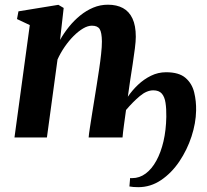

<svg xmlns="http://www.w3.org/2000/svg" viewBox="-20 -570 857 796"><path d="M229 -404.5Q245 -433 266 -459Q287 -485 312.5 -505.8Q338 -526.5 366.8 -538.5Q395.5 -550.5 427.5 -550.5Q464 -550.5 489.8 -536.5Q515.5 -522.5 529.2 -493.2Q543 -464 543 -417.5Q543 -399 539.2 -369.2Q535.5 -339.5 530.2 -305Q525 -270.5 520 -239L510 -169Q528 -195.5 552.2 -218.5Q576.5 -241.5 606 -256Q635.5 -270.5 668.5 -270.5Q722 -270.5 749 -247.2Q776 -224 785 -187.2Q794 -150.5 793 -111Q792 -59.5 774 -4.2Q756 51 723.8 99Q691.5 147 648 176.5Q604.5 206 553 206Q541.5 206 533 205.2Q524.5 204.5 516.5 203L519.5 168Q522 168.5 523.8 168.5Q525.5 168.5 528 168.5Q558.5 168.5 584 149.5Q609.5 130.5 628.2 96.2Q647 62 657.8 15.8Q668.5 -30.5 669.5 -85.5Q670 -119 666.2 -143.8Q662.5 -168.5 650.8 -182Q639 -195.5 615.5 -195.5Q588 -195.5 559.5 -171.5Q531 -147.5 502.5 -114Q498 -82.5 493.8 -50.8Q489.5 -19 488 0H347.5Q348.5 -14 352.8 -41.2Q357 -68.5 362.2 -101.2Q367.5 -134 372.5 -165Q377.5 -196 381 -218Q386 -250 391 -283Q396 -316 399.2 -346.2Q402.5 -376.5 402.5 -398.5Q402 -435.5 393.2 -449.5Q384.5 -463.5 361 -463.5Q344 -463.5 324.5 -452Q305 -440.5 285.2 -420.8Q265.5 -401 248.2 -376Q231 -351 218.5 -323.5L174.5 0H40L103.5 -466L50.5 -491L56.5 -523L222 -550L244 -537Z"/></svg>

Font: Merriweather 60pt
Style: Bold Italic
Weight: 700
Italic angle: -7.8°
Version: Version 2.101